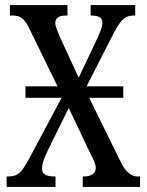

<svg xmlns="http://www.w3.org/2000/svg" viewBox="-20 -734 577 754"><path d="M80 -350V-395H464V-350ZM6 0V-41H11Q31 -41 44 -47Q57 -53 68.5 -68.5Q80 -84 94 -110L225 -356L96 -620Q87 -640 77.5 -651.5Q68 -663 56.5 -668Q45 -673 29 -673H19V-714H245V-673H242Q215 -673 206 -664.5Q197 -656 197 -644Q197 -634 203.5 -617.5Q210 -601 217 -585L289 -429L362 -583Q370 -601 376 -616.5Q382 -632 382 -644Q382 -662 369.5 -667.5Q357 -673 338 -673H336V-714H511V-673H504Q489 -673 476.5 -667Q464 -661 452 -645.5Q440 -630 425 -601L314 -383L456 -94Q466 -74 477 -62.5Q488 -51 498.5 -46Q509 -41 519 -41H530V0H305V-41H308Q331 -41 343.5 -49.5Q356 -58 356 -74Q356 -85 351 -97.5Q346 -110 329 -143L250 -310L170 -148Q164 -135 158 -121.5Q152 -108 148.5 -95.5Q145 -83 145 -72Q145 -56 157 -48.5Q169 -41 195 -41H198V0Z"/></svg>

Font: Noto Serif ExtraCondensed
Style: Regular
Weight: 400
Width: 2
Designer: Monotype Design Team
Foundry: Monotype Imaging Inc.
Version: Version 2.013